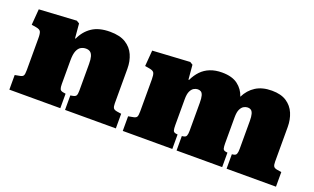

<svg xmlns="http://www.w3.org/2000/svg" viewBox="-64 -839 1873 1147"><g transform="rotate(20 872.5 -265.5)"><path d="M32 0V-93L64 -99Q80 -102 85 -110.5Q90 -119 90 -146V-349Q90 -378 84 -389.5Q78 -401 55 -405L25 -410L33 -511L270 -525L288 -514L296 -422H300Q323 -473 366.5 -502Q410 -531 480 -531Q543 -531 580.5 -507.5Q618 -484 635 -445Q652 -406 652 -359V-138Q652 -118 657.5 -109Q663 -100 682 -97L709 -93V0H386V-92L402 -95Q418 -98 422.5 -107Q427 -116 427 -137V-307Q427 -336 422 -353.5Q417 -371 406.5 -379Q396 -387 379 -387Q362 -387 347.5 -379Q333 -371 324 -350Q315 -329 315 -288V-139Q315 -118 319 -108Q323 -98 338 -95L356 -92V0Z M753 0V-93L785 -99Q801 -102 806 -110.5Q811 -119 811 -146V-349Q811 -378 805 -389.5Q799 -401 776 -405L746 -410L754 -511L991 -525L1009 -514L1017 -422H1021Q1037 -456 1060.5 -480.5Q1084 -505 1117 -518Q1150 -531 1192 -531Q1256 -531 1292.5 -503.5Q1329 -476 1343 -432Q1366 -479 1407 -505Q1448 -531 1509 -531Q1567 -531 1602.5 -507.5Q1638 -484 1654.5 -445Q1671 -406 1671 -359V-138Q1671 -118 1676.5 -109Q1682 -100 1701 -97L1727 -93V0H1413V-92L1421 -93Q1437 -95 1441.5 -105.5Q1446 -116 1446 -137V-315Q1446 -343 1441.5 -359Q1437 -375 1428.5 -381Q1420 -387 1408 -387Q1395 -387 1382.5 -380Q1370 -373 1361.5 -355.5Q1353 -338 1353 -304V-139Q1353 -119 1356 -107Q1359 -95 1377 -93L1385 -92V0H1095V-92L1103 -93Q1119 -95 1123.5 -105.5Q1128 -116 1128 -137V-315Q1128 -345 1123.5 -360.5Q1119 -376 1110.5 -381.5Q1102 -387 1090 -387Q1078 -387 1065.5 -380Q1053 -373 1044.5 -355.5Q1036 -338 1036 -305V-139Q1036 -119 1039 -107Q1042 -95 1059 -93L1068 -92V0Z"/></g></svg>

Font: Literata Black
Style: Regular
Weight: 900
Designer: Latin by Veronika Burian and Jose Scaglione. Greek by Irene Vlachou. Cyrillic by Vera Evstafieva.
Foundry: TypeTogether
Version: Version 3.103;gftools[0.9.29]